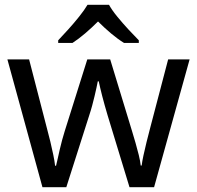

<svg xmlns="http://www.w3.org/2000/svg" viewBox="-20 -786 826 805"><path d="M431 -303Q425 -324 419 -344.5Q413 -365 408.5 -383.5Q404 -402 400 -418Q396 -434 394 -445H390Q388 -434 384.5 -418Q381 -402 376.5 -383Q372 -364 366.5 -343.5Q361 -323 354 -302L258 -1H158L11 -537H102L176 -251Q184 -222 191 -192.5Q198 -163 203.5 -136.5Q209 -110 211 -91H215Q218 -103 222 -121Q226 -139 230.5 -159Q235 -179 240.5 -199Q246 -219 251 -235L346 -537H442L534 -235Q541 -212 548.5 -186Q556 -160 562 -135.5Q568 -111 570 -92H574Q576 -109 581.5 -134.5Q587 -160 594.5 -190.5Q602 -221 610 -251L685 -537H775L626 -1H523ZM437 -766Q449 -744 471.5 -716.5Q494 -689 518.5 -662.5Q543 -636 562 -617V-606H500Q474 -622 446 -645.5Q418 -669 391 -696Q364 -669 337 -646Q310 -623 284 -606H224V-617Q243 -637 266.5 -663Q290 -689 312 -716.5Q334 -744 347 -766Z"/></svg>

Font: Noto Sans Tai Tham
Style: Regular
Weight: 400
Designer: Monotype Design Team 2013. Revised by David WIlliams 2020
Foundry: Monotype Imaging Inc.
Version: Version 2.002